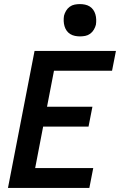

<svg xmlns="http://www.w3.org/2000/svg" viewBox="-20 -919 590 939"><path d="M19 0 149 -670H547L528 -573H244L210 -397H432L413 -300H191L152 -97H436L417 0ZM371 -741Q359 -741 346.5 -743.5Q334 -746 323.5 -752.5Q313 -759 306 -769Q299 -779 295.5 -791Q292 -803 291.5 -816Q291 -829 293 -842Q296 -854 303 -866Q310 -878 321 -886Q332 -894 345 -896.5Q358 -899 371 -899Q383 -899 395.5 -896.5Q408 -894 418.5 -887.5Q429 -881 436 -871Q443 -861 446.5 -849Q450 -837 450.5 -824Q451 -811 449 -798Q446 -786 439 -774Q432 -762 421 -754Q410 -746 397 -743.5Q384 -741 371 -741Z"/></svg>

Font: Lode
Style: Bold Italic
Weight: 700
Italic angle: -11°
Monospace: yes
Designer: Belleve Invis
Foundry: Belleve Invis
Version: Version 29.2.0; ttfautohint (v1.8.3)